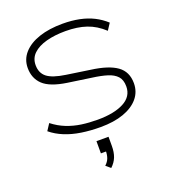

<svg xmlns="http://www.w3.org/2000/svg" viewBox="-172 -843 1131 1256"><g transform="rotate(-20 393.5 -215.0)"><path d="M412 8Q342 8 279.5 -1.5Q217 -11 165.5 -32Q114 -53 74 -86L104 -132Q149 -97 197.5 -78Q246 -59 298.5 -51.5Q351 -44 411 -44Q525 -44 592.5 -79.5Q660 -115 660 -185Q660 -231 637 -256Q614 -281 572 -294Q530 -307 470 -315L305 -339Q190 -356 142.5 -401Q95 -446 95 -518Q95 -578 134.5 -622Q174 -666 244 -689.5Q314 -713 408 -713Q471 -713 524.5 -702Q578 -691 621.5 -669Q665 -647 701 -614L671 -568Q616 -619 553.5 -640Q491 -661 409 -661Q333 -661 274.5 -645Q216 -629 183 -597.5Q150 -566 150 -518Q150 -463 187.5 -433.5Q225 -404 315 -391L477 -367Q598 -351 656 -309.5Q714 -268 714 -188Q714 -128 677 -84Q640 -40 572.5 -16Q505 8 412 8ZM385 283 353 256Q374 237 382 214.5Q390 192 390 162L398 170H354V85H438V148Q438 193 425.5 225Q413 257 385 283Z"/></g></svg>

Font: Nunito Sans 7pt Expanded ExtraLight
Style: Regular
Weight: 250
Width: 7
Designer: Vernon Adams
Foundry: Vernon Adams
Version: Version 3.101;gftools[0.9.27]